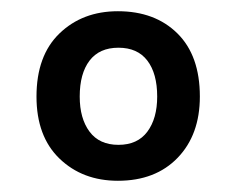

<svg xmlns="http://www.w3.org/2000/svg" viewBox="-20 -478 421 342"><path d="M190 -458Q256 -458 296 -418.5Q336 -379 336 -306Q336 -238 296.5 -197Q257 -156 190 -156Q127 -156 86 -195.5Q45 -235 45 -306Q45 -379 86 -418.5Q127 -458 190 -458ZM191 -393Q157 -393 139.5 -370Q122 -347 122 -306Q122 -267 139.5 -243.5Q157 -220 191 -220Q225 -220 242.5 -243.5Q260 -267 260 -306Q260 -347 242.5 -370Q225 -393 191 -393Z"/></svg>

Font: Podkova SemiBold
Style: Regular
Weight: 600
Designer: Ilya Yudin
Foundry: Cyreal (www.cyreal.org)
Version: Version 2.103